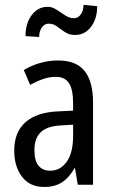

<svg xmlns="http://www.w3.org/2000/svg" viewBox="-20 -760 473 790"><path d="M280.8 -200.7V-247.1L232.4 -244.1Q173.3 -241.2 147.5 -215.8Q121.6 -190.4 121.6 -142.6Q121.6 -98.6 138.7 -78.1Q155.8 -57.6 186 -57.6Q228 -57.6 254.4 -94.2Q280.8 -131.3 280.8 -200.7ZM219.2 -511.2Q293.9 -511.2 328.6 -467.3Q362.8 -423.3 362.8 -339.4V-2V0H361.3H301.8H300.3L299.8 -1.5L288.1 -70.3Q276.4 -49.8 263.7 -35.2Q251 -20.5 236.3 -10.7Q207 9.3 161.6 9.3Q102.1 9.3 69.8 -33.7Q38.1 -76.7 38.6 -141.1Q38.6 -216.3 85 -257.3Q131.3 -298.3 220.2 -301.8L280.8 -304.7V-334.5Q280.8 -393.6 263.2 -418.9Q245.6 -444.3 209 -443.8Q184.1 -443.8 158.2 -435.1Q132.3 -426.3 105.5 -411.6L103.5 -410.6L103 -412.6L78.6 -470.2L78.1 -471.7L79.6 -472.7Q108.4 -490.2 144.3 -500.7Q180.2 -511.2 219.2 -511.2ZM379.9 -734.4Q379.9 -683.1 354.5 -649.7Q329.1 -616.2 289.1 -616.2Q272 -616.2 259.8 -621.3Q247.6 -626.5 228 -641.4Q208.5 -656.2 199.7 -659.4Q190.9 -662.6 179.7 -662.6Q163.1 -662.6 152.1 -647Q141.1 -631.3 141.1 -607.9L85 -611.3Q85 -664.6 110.8 -698.2Q136.7 -731.9 175.3 -731.9Q189.9 -731.9 201.7 -726.3Q213.4 -720.7 231.2 -708Q249 -695.3 260.3 -690.2Q271.5 -685.1 284.7 -685.1Q301.3 -685.1 312.5 -700.9Q323.7 -716.8 323.7 -740.2Z"/></svg>

Font: MAUL Condensed
Style: Condensed Regular
Weight: 400
Designer: MAUL
Version: Version 1.0; 2020; ttfautohint (v1.8.3)